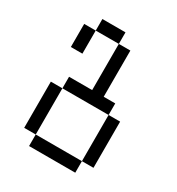

<svg xmlns="http://www.w3.org/2000/svg" viewBox="-166 -668 832 900"><g transform="rotate(30 250.0 -218.0)"><path d="M125 62.5V125H375V62.5ZM125 62.5Q125 62.5 125 -187.5H62.5Q62.5 -187.5 62.5 62.5ZM375 62.5H437.5Q437.5 62.5 437.5 -187.5H375Q375 -187.5 375 62.5ZM125 -187.5H375V-250H312.5Q312.5 -250 312.5 -500H250Q250 -500 250 -250H125ZM62.5 -500Q62.5 -500 62.5 -375H125Q125 -375 125 -500ZM125 -500H250V-562.5H125Z"/></g></svg>

Font: Unifont
Style: Regular
Weight: 500
Version: Version 15.1.04